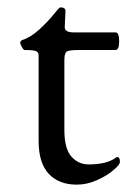

<svg xmlns="http://www.w3.org/2000/svg" viewBox="-20 -488 354 522"><path d="M290 -27Q274 -12 245.5 1Q217 14 189 14Q140 14 112.5 -15.5Q85 -45 85 -105V-337Q85 -346 78 -349Q71 -352 47 -352Q44 -352 39.5 -360Q35 -368 35 -372Q35 -376 40 -379Q63 -386 87 -408Q111 -430 126 -449Q141 -468 144 -468Q158 -468 158 -458L156 -414Q156 -400 180 -400H294Q304 -400 304 -376Q304 -352 294 -352H195Q168 -352 161.5 -348Q155 -344 155 -324V-135Q155 -84 174 -62.5Q193 -41 221 -41Q271 -41 296 -60Q297 -61 299 -61Q306 -61 306 -48Q306 -40 290 -27Z"/></svg>

Font: Benne
Style: Regular
Weight: 400
Designer: John-Daniel Harrington
Version: Version 1.001